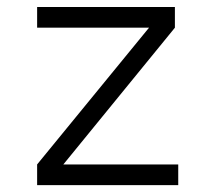

<svg xmlns="http://www.w3.org/2000/svg" viewBox="-20 -538 626 558"><path d="M87.9 0H498V-60.1H164.1L488.3 -457.5V-517.6H87.9V-457.5H413.1L87.9 -60.1Z"/></svg>

Font: Cascadia Mono Light
Style: Regular
Weight: 300
Monospace: yes
Designer: Aaron Bell
Foundry: Saja Typeworks
Version: Version 2404.023